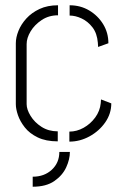

<svg xmlns="http://www.w3.org/2000/svg" viewBox="-20 -536 472 728"><path d="M104 172V134Q148 134 176.5 107.5Q205 81 205 40H245Q245 68 231 98.5Q217 129 186 150.5Q155 172 104 172ZM199 0Q154 0 123 -15Q92 -30 74 -53Q56 -76 48 -99.5Q40 -123 40 -141V-372Q40 -394 50 -419Q60 -444 80 -466Q100 -488 130 -502Q160 -516 200 -516V-478Q165 -478 138 -460Q111 -442 96 -417Q81 -392 81 -369V-141Q81 -121 96 -96.5Q111 -72 137.5 -55Q164 -38 199 -38ZM243 1V-37Q271 -37 297 -51.5Q323 -66 341 -90.5Q359 -115 362 -145L363 -159L402 -144Q402 -105 379 -72Q356 -39 319.5 -19Q283 1 243 1ZM352 -358 351 -374Q348 -410 330.5 -432.5Q313 -455 289.5 -466Q266 -477 244 -477V-516Q285 -516 318 -496.5Q351 -477 371 -444.5Q391 -412 391 -372Z"/></svg>

Font: Stick No Bills ExtraLight ExtraLight
Style: Regular
Weight: 250
Version: Version 2.000